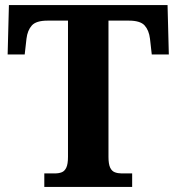

<svg xmlns="http://www.w3.org/2000/svg" viewBox="-20 -734 693 754"><path d="M154 0V-53H196Q211 -53 222.5 -57.5Q234 -62 240.5 -76Q247 -90 247 -118V-653H167Q122 -653 105 -634Q88 -615 84 -582L77 -520H10L15 -714H638L643 -520H576L569 -582Q565 -615 548 -634Q531 -653 486 -653H406V-118Q406 -90 412.5 -76Q419 -62 431 -57.5Q443 -53 457 -53H499V0Z"/></svg>

Font: Noto Serif Gujarati
Style: Bold
Weight: 700
Version: Version 2.102